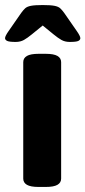

<svg xmlns="http://www.w3.org/2000/svg" viewBox="-22 -738 338 760"><path d="M131 2Q99 2 84.5 -6.5Q70 -15 70 -31V-492Q70 -508 84.5 -516.5Q99 -525 131 -525H159Q191 -525 205.5 -516.5Q220 -508 220 -492V-31Q220 -15 205.5 -6.5Q191 2 159 2ZM40 -572Q15 -572 6.5 -576Q-2 -580 -2 -587Q-2 -595 12 -615L62 -687Q70 -698 77.5 -705Q85 -712 100.5 -715Q116 -718 147 -718Q178 -718 193.5 -715Q209 -712 216.5 -705Q224 -698 232 -687L282 -615Q296 -595 296 -587Q296 -580 288 -576Q280 -572 254 -572Q235 -572 221 -580Q207 -588 190 -602L147 -637L104 -602Q87 -588 73 -580Q59 -572 40 -572Z"/></svg>

Font: Asap Expanded
Style: Bold
Weight: 700
Width: 7
Designer: Pablo Cosgaya
Foundry: Omnibus-Type
Version: Version 3.001; ttfautohint (v1.8.4.7-5d5b)